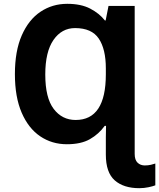

<svg xmlns="http://www.w3.org/2000/svg" viewBox="-20 -745 833 1005"><path d="M332 -725Q404 -725 452 -700Q500 -675 529 -638H533L548 -714H685V61Q685 92 700 106.5Q715 121 738 121Q755 121 770 117.5Q785 114 793 111V225Q781 230 757.5 235Q734 240 709 240Q627 240 580.5 199Q534 158 534 64V30Q534 -3 534 -27.5Q534 -52 535 -86H528Q497 -43 450.5 -16.5Q404 10 330 10Q252 10 190.5 -31.5Q129 -73 93.5 -155Q58 -237 58 -357Q58 -478 94 -560Q130 -642 192 -683.5Q254 -725 332 -725ZM373 -598Q303 -598 260 -536Q217 -474 217 -355Q217 -233 261 -175Q305 -117 376 -117Q534 -117 534 -356V-387Q534 -488 497 -543Q460 -598 373 -598Z"/></svg>

Font: Noto Sans
Style: Bold
Weight: 700
Designer: Monotype Design Team
Foundry: Monotype Imaging Inc.
Version: Version 2.000;GOOG;noto-source:20170915:90ef993387c0; ttfaut